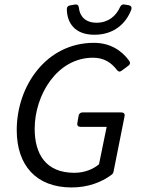

<svg xmlns="http://www.w3.org/2000/svg" viewBox="-20 -826 629 857"><path d="M278.3 -785.2C279.3 -721.7 315.4 -670.9 401.4 -670.9C488.3 -670.9 543 -720.7 566.4 -784.2C569.3 -793.9 564.5 -800.8 554.7 -802.7L536.1 -805.7C527.3 -807.6 521.5 -804.7 516.6 -795.9C498 -753.9 462.9 -724.6 411.1 -724.6C361.3 -724.6 335.9 -752.9 332 -792C331.1 -802.7 324.2 -807.6 314.5 -805.7L292 -801.8C283.2 -799.8 278.3 -794.9 278.3 -785.2ZM54.7 -245.1C54.7 -88.9 140.6 10.7 299.8 10.7C371.1 10.7 431.6 -11.7 476.6 -44.9C483.4 -49.8 486.3 -54.7 487.3 -62.5L536.1 -307.6C538.1 -318.4 532.2 -324.2 521.5 -324.2H348.6C339.8 -324.2 333 -319.3 331.1 -310.5L325.2 -276.4C323.2 -265.6 329.1 -259.8 339.8 -259.8H456.1L421.9 -92.8C396.5 -71.3 358.4 -54.7 311.5 -54.7C183.6 -54.7 134.8 -139.6 134.8 -251C134.8 -400.4 233.4 -568.4 395.5 -568.4C443.4 -568.4 476.6 -546.9 502 -513.7C507.8 -505.9 514.6 -503.9 523.4 -510.7L553.7 -533.2C561.5 -539.1 562.5 -546.9 556.6 -554.7C523.4 -600.6 471.7 -634.8 399.4 -634.8C186.5 -634.8 54.7 -442.4 54.7 -245.1Z"/></svg>

Font: Ed Sans Neue
Style: Italic
Weight: 400
Italic angle: -11°
Designer: Stephen Hutchings
Version: Version 1.004;PS 001.004;hotconv 1.0.88;makeotf.lib2.5.64775